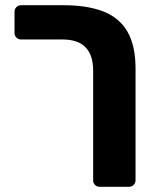

<svg xmlns="http://www.w3.org/2000/svg" viewBox="-20 -591 594 735"><path d="M336.6 -321.4Q336.6 -378.9 308 -409.4Q279.4 -439.9 218.4 -439.9H60.8Q50.1 -439.9 42.9 -447.1Q35.6 -454.4 35.6 -465V-545.9Q35.6 -556.5 42.9 -563.8Q50.1 -571 60.8 -571H224Q314 -571 375.3 -547.2Q436.5 -523.5 467.7 -470.1Q498.9 -416.7 498.9 -327V98.9Q498.9 109.5 491.6 116.8Q484.4 124 473.7 124H361.8Q351.1 124 343.9 117.1Q336.6 110.1 336.6 99.5Z"/></svg>

Font: Rubik Light
Style: Regular
Weight: 300
Designer: Hubert and Fischer
Foundry: Hubert and Fischer
Version: Version 2.300;gftools[0.9.30]